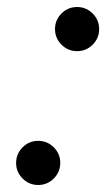

<svg xmlns="http://www.w3.org/2000/svg" viewBox="-20 -522 318 548"><path d="M44.5 -12.5Q26 -31 26 -57Q26 -83 44.5 -101.5Q63 -120 89 -120Q115 -120 133.5 -101.5Q152 -83 152 -57Q152 -31 133.5 -12.5Q115 6 89 6Q63 6 44.5 -12.5ZM155.5 -394.5Q137 -413 137 -439Q137 -465 155.5 -483.5Q174 -502 200 -502Q226 -502 244.5 -483.5Q263 -465 263 -439Q263 -413 244.5 -394.5Q226 -376 200 -376Q174 -376 155.5 -394.5Z"/></svg>

Font: Justus
Style: Italic
Weight: 400
Italic angle: -12°
Version: Version 001.001